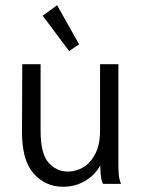

<svg xmlns="http://www.w3.org/2000/svg" viewBox="-20 -702 540 733"><path d="M221 11Q153 11 108 -40Q63 -91 64 -202L65 -457H135V-202Q135 -115 165.5 -81Q196 -47 239 -47Q271 -47 299 -64Q327 -81 344.5 -116Q362 -151 362 -205V-457H432V-71Q432 -53 433.5 -35.5Q435 -18 442 0H373Q366 -17 364.5 -35Q363 -53 363 -70Q341 -32 303.5 -10.5Q266 11 221 11ZM244 -507 143 -642 198 -682 282 -533Z"/></svg>

Font: Ligconsolata
Style: Regular
Weight: 400
Monospace: yes
Designer: Raph Levien, Cyreal, Brenton Simpson
Foundry: Raph Levien, Cyreal, Google
Version: Version 3.001; ttfautohint (v1.8.2.53-6de2)